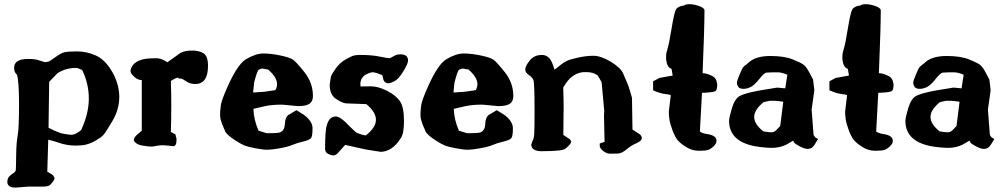

<svg xmlns="http://www.w3.org/2000/svg" viewBox="-20 -690 4686 896"><path d="M45.9 -374Q45.9 -415 111.8 -415Q147 -415 165.5 -407.2L189.5 -399.9Q196.3 -400.4 204.3 -402.1Q212.4 -403.8 237.5 -422.6Q262.7 -441.4 279.8 -445.8Q296.9 -450.2 340.1 -450.2Q383.3 -450.2 426 -431.6Q468.8 -413.1 501.5 -358.4Q534.2 -303.7 536.6 -243.7V-236.3Q536.6 -180.2 504.9 -125.7Q473.1 -71.3 461.9 -59.6Q450.7 -47.9 427.7 -34.7Q404.8 -21.5 382.8 -15.6Q364.7 -10.7 337.4 -10.7Q331.5 -10.7 325.7 -10.7Q290.5 -11.7 257.3 -22.9Q224.1 -34.2 205.1 -38.1Q203.1 37.1 200.7 111.3Q223.6 123.5 227.5 127.9L234.4 139.6V141.6Q234.4 151.4 217.8 168.5Q210 180.7 184.1 180.7Q148.9 180.7 113.8 180.7L52.7 185.5H52.2Q14.2 185.5 14.2 158.2V157.2Q14.2 136.7 33.4 124.5Q52.7 112.3 53.7 104Q54.7 95.7 55.4 35.6Q56.2 -24.4 62.5 -57.6Q68.8 -90.8 68.8 -202.6Q68.8 -314.5 58.6 -342.3Q46.9 -351.1 45.9 -371.6ZM334.5 -373Q287.1 -373 248.5 -348.6L209.5 -308.1L206.5 -93.8Q252.9 -70.3 272.7 -66.4Q292.5 -62.5 307.1 -61.5Q308.6 -61.5 309.6 -61Q323.2 -60.5 335.4 -67.4Q349.1 -74.2 358.9 -83.5Q394.5 -160.6 394.5 -230Q394.5 -299.3 363.8 -362.8Q344.7 -373 334.5 -373Z M787.1 -7.8Q755.4 -12.2 739 -12.2Q722.7 -12.2 709 -9Q695.3 -5.9 685.3 -5.9Q675.3 -5.9 646 -10.3Q615.7 -14.6 604.5 -34.2V-37.1Q604.5 -49.3 625 -65.9L641.6 -80.1V-316.4H641.1Q622.1 -316.4 605.5 -332.5Q588.9 -348.6 588.9 -357.4Q588.9 -366.2 594.2 -377Q615.2 -418 696.8 -418H711.9Q729.5 -418 750 -406.2L761.2 -399.4L823.7 -444.3H825.2Q844.2 -454.1 876.7 -454.1Q909.2 -454.1 929.9 -441.2Q950.7 -428.2 950.7 -382.3Q950.7 -297.9 890.6 -297.9Q867.7 -297.9 849.4 -310.1Q831.1 -322.3 826.2 -323.2H816.4L808.6 -327.6Q800.3 -326.7 777.3 -312.5Q779.3 -257.3 779.3 -203.6Q779.3 -198.7 779.3 -192.9Q779.3 -133.3 777.3 -74.2Q798.8 -63 799.3 -62.5Q798.8 -58.1 803.7 -43V-36.1Q803.7 -7.8 788.1 -7.8Z M1190.9 -260.3Q1200.7 -260.3 1221.9 -262.9Q1243.2 -265.6 1265.1 -269.5Q1272.9 -283.2 1272.9 -296.9Q1272.9 -329.6 1231 -365.7Q1223.1 -366.2 1211.4 -369.1Q1208 -370.1 1204.6 -370.1Q1196.8 -370.1 1189 -365.2Q1181.2 -364.7 1166 -305.2Q1164.1 -293 1161.1 -258.3Q1185.5 -260.3 1190.9 -260.3ZM1233.4 -68.4Q1279.8 -68.4 1288.6 -72.8Q1308.6 -82.5 1309.6 -112.3Q1310.5 -142.1 1326.2 -153.8L1363.3 -175.8L1398.9 -153.8L1399.4 -153.3Q1438.5 -123.5 1438.5 -91.8V-91.3V-90.8Q1438.5 -58.6 1432.9 -47.9Q1427.2 -37.1 1396 -29.8Q1364.7 -22.5 1344.5 -13.7Q1324.2 -4.9 1285.4 2Q1246.6 8.8 1227.5 8.8Q1208.5 8.8 1172.4 2Q1136.2 -4.9 1120.8 -11Q1105.5 -17.1 1075.7 -36.4Q1045.9 -55.7 1032.7 -72.8L1016.6 -110.4Q1007.3 -135.3 1007.3 -148.9Q1007.3 -149.4 1007.3 -150.4V-167.5L1009.8 -191.4Q1010.3 -209.5 1027.3 -251Q1082.5 -386.7 1127.9 -413.6Q1173.3 -440.4 1208.7 -440.4Q1244.1 -440.4 1288.3 -431.2Q1332.5 -421.9 1347.4 -411.6Q1362.3 -401.4 1401.4 -352.3Q1440.4 -303.2 1440.4 -241.2Q1440.4 -217.3 1424.6 -206.1Q1408.7 -194.8 1369.6 -194.8L1296.4 -201.7Q1250 -201.7 1217.8 -194.8Q1173.8 -185.1 1162.6 -182.1Q1164.6 -129.9 1186.5 -80.1Q1205.6 -74.2 1224.6 -68.4Z M1849.1 -436.5Q1884.3 -436.5 1884.3 -407.2Q1884.3 -393.1 1862.1 -356.9Q1839.8 -320.8 1821.3 -311.3Q1802.7 -301.8 1795.4 -301.8H1786.1L1784.2 -302.7Q1771 -307.1 1768.3 -321.8Q1765.6 -336.4 1763.7 -339.4Q1758.3 -341.8 1743.7 -347.2Q1729 -352.5 1716.8 -353Q1661.6 -340.8 1661.6 -297.4Q1661.6 -292 1662.6 -286.6H1670.4Q1677.2 -287.1 1711.4 -287.1Q1745.6 -287.1 1787.4 -265.6Q1829.1 -244.1 1847.2 -216.6Q1865.2 -189 1865.2 -126.2Q1865.2 -63.5 1849.1 -43.5Q1811 16.6 1757.3 18.6L1688 7.8L1590.8 -13.7L1553.7 27.3Q1544.4 35.2 1535.2 35.2Q1525.9 35.2 1511.5 28.3Q1497.1 21.5 1497.1 3.4Q1497.1 -83 1505.6 -107.9Q1514.2 -132.8 1525.1 -139.6Q1536.1 -146.5 1546.9 -146.5Q1569.3 -146.5 1611.8 -100.1Q1639.6 -71.8 1649.4 -68.4Q1666.5 -61.5 1686.5 -57.6Q1734.4 -94.7 1734.4 -130.9Q1734.4 -167 1689.5 -204.1L1596.2 -207.5H1594.7Q1576.2 -209.5 1547.4 -229Q1518.6 -248.5 1518.6 -294.4V-294.9L1523.9 -331.1Q1527.3 -342.8 1546.1 -369.6Q1564.9 -396.5 1593 -412.6Q1621.1 -428.7 1632.8 -431.2Q1644.5 -433.6 1660.2 -433.6Q1716.3 -433.6 1752.4 -425.8Q1787.6 -418.5 1796.4 -418.5Q1796.4 -418.5 1797.9 -418.5Q1803.2 -419.4 1817.4 -428Q1831.5 -436.5 1849.1 -436.5Z M2126 -260.3Q2135.7 -260.3 2157 -262.9Q2178.2 -265.6 2200.2 -269.5Q2208 -283.2 2208 -296.9Q2208 -329.6 2166 -365.7Q2158.2 -366.2 2146.5 -369.1Q2143.1 -370.1 2139.6 -370.1Q2131.8 -370.1 2124 -365.2Q2116.2 -364.7 2101.1 -305.2Q2099.1 -293 2096.2 -258.3Q2120.6 -260.3 2126 -260.3ZM2168.5 -68.4Q2214.8 -68.4 2223.6 -72.8Q2243.7 -82.5 2244.6 -112.3Q2245.6 -142.1 2261.2 -153.8L2298.3 -175.8L2334 -153.8L2334.5 -153.3Q2373.5 -123.5 2373.5 -91.8V-91.3V-90.8Q2373.5 -58.6 2367.9 -47.9Q2362.3 -37.1 2331.1 -29.8Q2299.8 -22.5 2279.5 -13.7Q2259.3 -4.9 2220.5 2Q2181.6 8.8 2162.6 8.8Q2143.6 8.8 2107.4 2Q2071.3 -4.9 2055.9 -11Q2040.5 -17.1 2010.7 -36.4Q1981 -55.7 1967.8 -72.8L1951.7 -110.4Q1942.4 -135.3 1942.4 -148.9Q1942.4 -149.4 1942.4 -150.4V-167.5L1944.8 -191.4Q1945.3 -209.5 1962.4 -251Q2017.6 -386.7 2063 -413.6Q2108.4 -440.4 2143.8 -440.4Q2179.2 -440.4 2223.4 -431.2Q2267.6 -421.9 2282.5 -411.6Q2297.4 -401.4 2336.4 -352.3Q2375.5 -303.2 2375.5 -241.2Q2375.5 -217.3 2359.6 -206.1Q2343.8 -194.8 2304.7 -194.8L2231.4 -201.7Q2185.1 -201.7 2152.8 -194.8Q2108.9 -185.1 2097.7 -182.1Q2099.6 -129.9 2121.6 -80.1Q2140.6 -74.2 2159.7 -68.4Z M2703.1 -353.5Q2645 -348.6 2608.4 -281.2Q2610.4 -226.1 2610.4 -175.8Q2609.9 -170.9 2609.9 -166Q2609.9 -111.3 2608.9 -60.1Q2619.1 -52.7 2632.1 -44.9Q2645 -37.1 2645 -28.8Q2645 -17.1 2617.7 4.4Q2603.5 15.6 2504.4 15.6H2501.5Q2474.1 14.6 2462.9 -0.5V-2L2459 -11.7V-14.2L2464.4 -30.8Q2471.7 -42 2473.1 -66.4Q2474.6 -90.8 2474.6 -174.3Q2474.6 -303.7 2469.2 -316.7Q2463.9 -329.6 2447.5 -340.3Q2431.2 -351.1 2431.2 -366Q2431.2 -380.9 2451.7 -407.2Q2472.2 -433.6 2508.8 -433.6Q2545.4 -433.6 2560.1 -387.2Q2564.5 -373.5 2567.9 -364.7Q2575.7 -370.6 2592.8 -384.5Q2609.9 -398.4 2625.2 -405.8Q2640.6 -413.1 2678.2 -421.4Q2715.8 -429.7 2749.8 -429.7Q2783.7 -429.7 2831.5 -401.4Q2877.4 -373 2888.7 -345.7Q2899.9 -318.4 2913.6 -286.6L2929.2 -233.9L2931.6 -85.4L2966.8 -62.5Q2974.6 -55.2 2974.9 -46.6Q2975.1 -38.1 2967.3 -31.7Q2959.5 -25.4 2942.9 -18.3Q2926.3 -11.2 2903.8 7.3Q2881.3 25.9 2863.5 26.6Q2845.7 27.3 2829.1 27.3Q2810.5 27.3 2794.7 14.4Q2778.8 1.5 2778.8 -9.3V-20.5L2801.3 -27.8Q2798.8 -112.8 2798.8 -144Q2798.8 -151.9 2798.8 -156.7Q2799.8 -168.5 2799.8 -172.4Q2793.5 -239.3 2787.6 -306.2Q2771 -336.9 2767.6 -338.9Q2748.5 -353.5 2715.8 -353.5Z M3193.8 -670.4Q3196.3 -670.4 3198.7 -670.4Q3216.8 -670.4 3240.2 -662.6Q3267.1 -653.3 3267.6 -642.1Q3267.6 -561.5 3258.8 -348.6Q3268.1 -348.1 3278.1 -345.7Q3288.1 -343.3 3305.4 -334.5Q3322.8 -325.7 3326.2 -301.3L3327.1 -298.8V-296.9Q3327.1 -275.4 3321.5 -267.3Q3315.9 -259.3 3267.6 -257.3L3255.9 -256.8Q3251.5 -166.5 3246.1 -76.2Q3256.3 -67.9 3282.2 -64Q3323.7 -57.6 3323.7 -32.7V-32.2Q3323.7 -20.5 3310.8 -7.8Q3297.9 4.9 3285.4 9.3Q3272.9 13.7 3241.7 13.7Q3210.4 13.7 3182.9 -3.4Q3155.3 -20.5 3142.3 -36.1Q3129.4 -51.8 3117.9 -83Q3106.4 -114.3 3103.8 -134Q3101.1 -153.8 3101.1 -168.9L3110.4 -246.1Q3105 -249 3082.8 -251.5Q3060.5 -253.9 3027.8 -268.6V-310.5L3056.6 -326.2L3118.7 -337.4V-340.3L3113.8 -369.1Q3093.3 -373.5 3088.4 -413.1V-426.8Q3088.4 -442.4 3095.2 -462.9Q3102.1 -483.4 3114.3 -558.8Q3126.5 -634.3 3136.2 -648.9Q3150.9 -663.1 3171.9 -664.1H3172.9Q3173.8 -668.9 3193.8 -670.4Z M3595.7 -219.7H3572.3L3543.5 -213.4Q3499.5 -177.7 3499.5 -144.3Q3499.5 -110.8 3542.5 -76.7Q3568.4 -72.8 3580.3 -72.5Q3592.3 -72.3 3603.3 -83.5Q3614.3 -94.7 3621.1 -102.1Q3627.9 -159.2 3635.3 -215.3Q3604 -219.7 3595.7 -219.7ZM3774.4 -318.4 3780.3 -269 3767.6 -178.7 3776.4 -63.5Q3776.9 -56.6 3784.7 -48.8L3797.4 -41L3781.7 -15.6Q3770 4.9 3749.5 4.9H3748.5Q3734.9 4.9 3712.4 -6.8Q3689.9 -18.6 3686 -24.9Q3682.1 -31.2 3681.2 -33.7L3650.4 -15.6Q3619.1 0 3583.7 0Q3548.3 0 3502 -7.8Q3383.3 -30.8 3382.3 -125Q3382.3 -140.6 3395.8 -185.5Q3409.2 -230.5 3433.6 -242.9Q3458 -255.4 3523.4 -267.6L3606.4 -281.2L3644.5 -277.8Q3649.9 -309.6 3654.3 -341.3Q3627.4 -352.5 3609.9 -352.5H3587.9L3555.7 -351.1Q3543.9 -347.7 3523.2 -321Q3502.4 -294.4 3484.9 -284.9Q3467.3 -275.4 3449.5 -275.4Q3431.6 -275.4 3425.3 -284.9Q3418.9 -294.4 3418.9 -303.5Q3418.9 -312.5 3431.2 -341.3Q3443.4 -370.1 3446 -373.8Q3448.7 -377.4 3452.1 -380.4Q3455.6 -383.8 3458.5 -385.7Q3461.4 -387.7 3467.3 -392.6Q3473.1 -397.5 3477.5 -401.4Q3510.3 -428.7 3575.2 -428.7Q3640.1 -428.7 3679.9 -412.6Q3719.7 -396.5 3731.7 -386.7Q3743.7 -377 3758.1 -349.6Q3772.5 -322.3 3774.4 -318.4Z M4016.6 -670.4Q4019 -670.4 4021.5 -670.4Q4039.6 -670.4 4063 -662.6Q4089.8 -653.3 4090.3 -642.1Q4090.3 -561.5 4081.5 -348.6Q4090.8 -348.1 4100.8 -345.7Q4110.8 -343.3 4128.2 -334.5Q4145.5 -325.7 4148.9 -301.3L4149.9 -298.8V-296.9Q4149.9 -275.4 4144.3 -267.3Q4138.7 -259.3 4090.3 -257.3L4078.6 -256.8Q4074.2 -166.5 4068.8 -76.2Q4079.1 -67.9 4105 -64Q4146.5 -57.6 4146.5 -32.7V-32.2Q4146.5 -20.5 4133.5 -7.8Q4120.6 4.9 4108.2 9.3Q4095.7 13.7 4064.5 13.7Q4033.2 13.7 4005.6 -3.4Q3978 -20.5 3965.1 -36.1Q3952.1 -51.8 3940.7 -83Q3929.2 -114.3 3926.5 -134Q3923.8 -153.8 3923.8 -168.9L3933.1 -246.1Q3927.7 -249 3905.5 -251.5Q3883.3 -253.9 3850.6 -268.6V-310.5L3879.4 -326.2L3941.4 -337.4V-340.3L3936.5 -369.1Q3916 -373.5 3911.1 -413.1V-426.8Q3911.1 -442.4 3918 -462.9Q3924.8 -483.4 3937 -558.8Q3949.2 -634.3 3959 -648.9Q3973.6 -663.1 3994.6 -664.1H3995.6Q3996.6 -668.9 4016.6 -670.4Z M4418.5 -219.7H4395L4366.2 -213.4Q4322.3 -177.7 4322.3 -144.3Q4322.3 -110.8 4365.2 -76.7Q4391.1 -72.8 4403.1 -72.5Q4415 -72.3 4426 -83.5Q4437 -94.7 4443.8 -102.1Q4450.7 -159.2 4458 -215.3Q4426.8 -219.7 4418.5 -219.7ZM4597.2 -318.4 4603 -269 4590.3 -178.7 4599.1 -63.5Q4599.6 -56.6 4607.4 -48.8L4620.1 -41L4604.5 -15.6Q4592.8 4.9 4572.3 4.9H4571.3Q4557.6 4.9 4535.2 -6.8Q4512.7 -18.6 4508.8 -24.9Q4504.9 -31.2 4503.9 -33.7L4473.1 -15.6Q4441.9 0 4406.5 0Q4371.1 0 4324.7 -7.8Q4206.1 -30.8 4205.1 -125Q4205.1 -140.6 4218.5 -185.5Q4231.9 -230.5 4256.3 -242.9Q4280.8 -255.4 4346.2 -267.6L4429.2 -281.2L4467.3 -277.8Q4472.7 -309.6 4477.1 -341.3Q4450.2 -352.5 4432.6 -352.5H4410.6L4378.4 -351.1Q4366.7 -347.7 4345.9 -321Q4325.2 -294.4 4307.6 -284.9Q4290 -275.4 4272.2 -275.4Q4254.4 -275.4 4248 -284.9Q4241.7 -294.4 4241.7 -303.5Q4241.7 -312.5 4253.9 -341.3Q4266.1 -370.1 4268.8 -373.8Q4271.5 -377.4 4274.9 -380.4Q4278.3 -383.8 4281.2 -385.7Q4284.2 -387.7 4290 -392.6Q4295.9 -397.5 4300.3 -401.4Q4333 -428.7 4397.9 -428.7Q4462.9 -428.7 4502.7 -412.6Q4542.5 -396.5 4554.4 -386.7Q4566.4 -377 4580.8 -349.6Q4595.2 -322.3 4597.2 -318.4Z"/></svg>

Font: Drukaatie burti
Style: Bold
Weight: 700
Version: Version 0.14